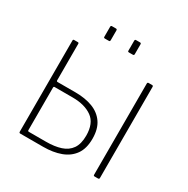

<svg xmlns="http://www.w3.org/2000/svg" viewBox="-207 -1136 1290 1319"><g transform="rotate(30 438.0 -477.0)"><path d="M347 -944V-868Q347 -861 345 -858.5Q343 -856 335 -856H308Q301 -856 299 -858Q297 -860 297 -866V-944Q297 -954 306 -954H338Q347 -954 347 -944ZM538 -944V-868Q538 -861 536 -858.5Q534 -856 526 -856H499Q492 -856 490 -858Q488 -860 488 -866V-944Q488 -954 497 -954H529Q538 -954 538 -944ZM577 -217Q577 -139 543 -91.5Q509 -44 449 -22Q389 0 311 0H129Q120 0 120 -10V-734Q120 -738 122 -740Q124 -742 128 -742H158Q166 -742 166 -733V-444Q166 -435 174 -435H317Q393 -435 451.5 -413Q510 -391 543.5 -343Q577 -295 577 -217ZM529 -214Q529 -312 471 -353.5Q413 -395 317 -395H173Q166 -395 166 -385V-48Q166 -40 175 -40H310Q378 -40 427 -56Q476 -72 502.5 -110Q529 -148 529 -214ZM719 -742H747Q756 -742 756 -732V-12Q756 -5 754 -2.5Q752 0 744 0H721Q714 0 712 -2Q710 -4 710 -10V-732Q710 -742 719 -742Z"/></g></svg>

Font: Libre Franklin Thin
Style: Regular
Weight: 100
Designer: Pablo Impallari, Rodrigo Fuenzalida, Nhung Nguyen
Foundry: Impallari Type
Version: Version 3.000